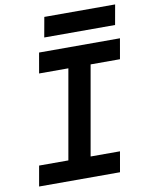

<svg xmlns="http://www.w3.org/2000/svg" viewBox="-94 -941 780 1009"><g transform="rotate(-10 295.5 -436.5)"><path d="M31.7 0 50.8 -108.4H207L291 -585H134.8L153.8 -693.4H585.4L566.4 -585H409.7L325.7 -108.4H482.4L463.4 0ZM194.3 -766.6 213.4 -873H591.3L572.3 -766.6Z"/></g></svg>

Font: Cascadia Code NF SemiBold
Style: Italic
Weight: 600
Italic angle: -10°
Monospace: yes
Designer: Aaron Bell
Foundry: Saja Typeworks
Version: Version 2404.023; ttfautohint (v1.8.4)